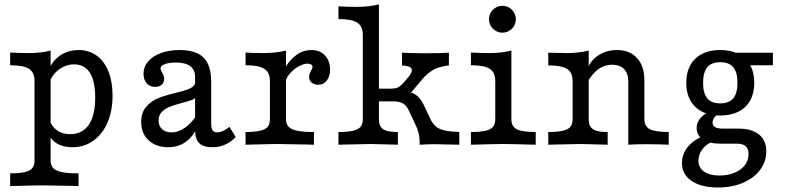

<svg xmlns="http://www.w3.org/2000/svg" viewBox="-20 -652 3541 865"><path d="M135.5 71V-287.1Q135.5 -325.8 110.5 -341.9Q85.5 -358.1 25.8 -358.1V-415.3Q66.9 -412.9 108.1 -412.9Q164.5 -412.9 208.1 -424.2V71Q208.1 92.7 219.8 105.2Q231.5 117.7 258.5 123.4Q285.5 129 333.9 129V186.3L307.3 185.5Q198.4 183.1 171.8 183.1Q138.7 183.1 25.8 186.3V129Q67.7 129 91.5 123.4Q115.3 117.7 125.4 105.6Q135.5 93.5 135.5 71ZM199.2 -49.2 207.3 -100.8Q220.2 -74.2 242.7 -60.9Q265.3 -47.6 296 -47.6Q350.8 -47.6 379.8 -89.5Q408.9 -131.5 408.9 -212.1Q408.9 -261.3 398.4 -294.8Q387.9 -328.2 366.5 -345.2Q345.2 -362.1 314.5 -362.1Q277.4 -362.1 246 -339.1Q214.5 -316.1 202.4 -279L196.8 -321.8Q206.5 -368.5 244.8 -397.6Q283.1 -426.6 334.7 -426.6Q380.6 -426.6 415.3 -401.6Q450 -376.6 468.5 -330.2Q487.1 -283.9 487.1 -221.8Q487.1 -152.4 464.1 -99.6Q441.1 -46.8 400 -17.7Q358.9 11.3 305.6 11.3Q266.1 11.3 238.3 -4.4Q210.5 -20.2 199.2 -49.2Z M858.9 -65.3V-304.8Q858.9 -337.9 837.1 -354Q815.3 -370.2 771 -370.2Q741.1 -370.2 722.2 -362.9Q703.2 -355.6 703.2 -344.4Q703.2 -341.1 705.2 -335.9Q707.3 -330.6 709.7 -325.8Q714.5 -318.5 716.9 -311.3Q719.4 -304 719.4 -296Q719.4 -279.8 708.5 -270.2Q697.6 -260.5 679 -260.5Q655.6 -260.5 641.1 -276.6Q626.6 -292.7 626.6 -319.4Q626.6 -350.8 647.2 -375Q667.7 -399.2 704.8 -412.9Q741.9 -426.6 789.5 -426.6Q838.7 -426.6 870.2 -411.3Q901.6 -396 916.5 -364.5Q931.5 -333.1 931.5 -283.1V-93.5Q931.5 -73.4 937.9 -64.5Q944.4 -55.6 958.1 -55.6Q969.4 -55.6 981.5 -60.5Q993.5 -65.3 1006.5 -75L1013.7 -80.6L1041.9 -34.7Q1019.4 -11.3 993.1 0Q966.9 11.3 935.5 11.3Q896 11.3 877.4 -7.3Q858.9 -25.8 858.9 -65.3ZM616.1 -102.4Q616.1 -145.2 639.1 -171.4Q662.1 -197.6 693.5 -210.1Q725 -222.6 773.4 -233.9Q804.8 -241.9 821.4 -247.6Q837.9 -253.2 848.8 -261.7Q859.7 -270.2 859.7 -283.1L864.5 -217.7Q858.9 -207.3 844.4 -201.6Q829.8 -196 798.4 -187.9Q765.3 -179 744.8 -171Q724.2 -162.9 709.3 -148Q694.4 -133.1 694.4 -108.9Q694.4 -84.7 710.1 -70.2Q725.8 -55.6 752.4 -55.6Q783.9 -55.6 814.5 -77.4Q845.2 -99.2 870.2 -139.5L869.4 -79Q846.8 -33.1 814.1 -10.9Q781.5 11.3 737.9 11.3Q683.1 11.3 649.6 -19.8Q616.1 -50.8 616.1 -102.4Z M1196 -115.3V-287.1Q1196 -325.8 1171 -341.9Q1146 -358.1 1086.3 -358.1V-415.3L1115.3 -413.7Q1133.1 -412.9 1168.5 -412.9Q1221.8 -412.9 1268.5 -424.2V-115.3Q1268.5 -93.5 1280.2 -81Q1291.9 -68.5 1319 -62.9Q1346 -57.3 1394.4 -57.3V0L1367.7 -0.8Q1258.9 -3.2 1232.3 -3.2Q1199.2 -3.2 1086.3 0V-57.3Q1128.2 -57.3 1152 -62.9Q1175.8 -68.5 1185.9 -80.6Q1196 -92.7 1196 -115.3ZM1372.6 -305.6Q1372.6 -312.9 1375.4 -320.2Q1378.2 -327.4 1381.5 -333.9Q1383.9 -337.9 1385.9 -342.3Q1387.9 -346.8 1387.9 -350.8Q1387.9 -357.3 1381.9 -361.3Q1375.8 -365.3 1365.3 -365.3Q1347.6 -365.3 1325.4 -352.8Q1303.2 -340.3 1286.3 -321Q1269.4 -301.6 1265.3 -281.5L1260.5 -340.3Q1284.7 -383.1 1315.7 -404.8Q1346.8 -426.6 1383.1 -426.6Q1421 -426.6 1444 -402.4Q1466.9 -378.2 1466.9 -338.7Q1466.9 -308.1 1452.4 -289.1Q1437.9 -270.2 1413.7 -270.2Q1395.2 -270.2 1383.9 -280.2Q1372.6 -290.3 1372.6 -305.6Z M1614.5 -115.3V-495.2Q1614.5 -533.9 1589.5 -550Q1564.5 -566.1 1504.8 -566.1V-623.4Q1546 -621 1587.1 -621Q1643.5 -621 1687.1 -632.3V-115.3Q1687.1 -93.5 1695.2 -81Q1703.2 -68.5 1721.8 -62.9Q1740.3 -57.3 1772.6 -57.3V0L1749.2 -0.8Q1669.4 -3.2 1650 -3.2Q1631.5 -3.2 1534.7 -0.8L1504.8 0V-57.3Q1546.8 -57.3 1570.6 -62.9Q1594.4 -68.5 1604.4 -80.6Q1614.5 -92.7 1614.5 -115.3ZM1853.2 -87.1 1822.6 -152.4Q1812.1 -175.8 1796.4 -185.5Q1780.6 -195.2 1754.8 -195.2H1666.1V-252.4H1734.7Q1760.5 -252.4 1772.6 -258.1Q1784.7 -263.7 1800 -281.5L1815.3 -299.2Q1831.5 -317.7 1834.7 -330.2Q1837.9 -342.7 1827.4 -349.2Q1816.9 -355.6 1791.1 -357.3V-414.5Q1839.5 -412.1 1893.5 -412.1Q1970.2 -412.1 2002.4 -414.5V-357.3Q1958.9 -352.4 1932.3 -337.5Q1905.6 -322.6 1880.6 -292.7L1811.3 -210.5L1804 -238.7Q1825.8 -237.9 1841.1 -231.5Q1856.5 -225 1869 -210.5Q1881.5 -196 1892.7 -171.8L1918.5 -116.9Q1929 -94.4 1943.5 -82.3Q1958.1 -70.2 1982.3 -64.5Q2006.5 -58.9 2049.2 -57.3V0Q1961.3 -2.4 1939.5 -2.4Q1910.5 -2.4 1870.2 0Q1871.8 -23.4 1867.3 -45.2Q1862.9 -66.9 1853.2 -87.1Z M2211.3 -115.3V-287.1Q2211.3 -325.8 2186.3 -341.9Q2161.3 -358.1 2101.6 -358.1V-415.3Q2142.7 -412.9 2183.9 -412.9Q2240.3 -412.9 2283.9 -424.2V-115.3Q2283.9 -82.3 2307.7 -69.8Q2331.5 -57.3 2393.5 -57.3V0Q2280.6 -3.2 2247.6 -3.2Q2214.5 -3.2 2101.6 0V-57.3Q2143.5 -57.3 2167.3 -62.9Q2191.1 -68.5 2201.2 -80.6Q2211.3 -92.7 2211.3 -115.3ZM2183.1 -565.3Q2183.1 -590.3 2200.8 -608.1Q2218.5 -625.8 2243.5 -625.8Q2268.5 -625.8 2286.3 -608.1Q2304 -590.3 2304 -565.3Q2304 -540.3 2286.3 -522.6Q2268.5 -504.8 2243.5 -504.8Q2218.5 -504.8 2200.8 -522.6Q2183.1 -540.3 2183.1 -565.3Z M2559.7 -115.3V-287.1Q2559.7 -312.9 2548.8 -328.2Q2537.9 -343.5 2514.1 -350.4Q2490.3 -357.3 2450 -357.3V-414.5Q2504.8 -412.9 2532.3 -412.9Q2588.7 -412.9 2632.3 -424.2V-115.3Q2632.3 -93.5 2640.3 -81Q2648.4 -68.5 2666.9 -62.9Q2685.5 -57.3 2717.7 -57.3V0L2694.4 -0.8Q2614.5 -3.2 2595.2 -3.2Q2576.6 -3.2 2479.8 -0.8L2450 0V-57.3Q2491.9 -57.3 2515.7 -62.9Q2539.5 -68.5 2549.6 -80.6Q2559.7 -92.7 2559.7 -115.3ZM2737.9 -360.5Q2703.2 -360.5 2675.4 -340.3Q2647.6 -320.2 2624.2 -278.2L2626.6 -341.9Q2641.9 -381.5 2677.8 -404Q2713.7 -426.6 2758.9 -426.6Q2816.9 -426.6 2850 -390.3Q2883.1 -354 2883.1 -290.3V-115.3Q2883.1 -83.1 2907.3 -70.2Q2931.5 -57.3 2992.7 -57.3V0Q2974.2 -0.8 2954.8 -1.6L2890.3 -2.4Q2839.5 -2.4 2810.5 0V-283.9Q2810.5 -321 2791.5 -340.7Q2772.6 -360.5 2737.9 -360.5Z M3052.4 83.1Q3052.4 43.5 3076.6 12.5Q3100.8 -18.5 3149.2 -41.1L3186.3 -12.1Q3159.7 -0.8 3143.1 22.2Q3126.6 45.2 3126.6 71.8Q3126.6 103.2 3152 121Q3177.4 138.7 3221.8 138.7Q3259.7 138.7 3289.5 126.2Q3319.4 113.7 3335.9 91.9Q3352.4 70.2 3352.4 41.9Q3352.4 18.5 3339.5 6.9Q3326.6 -4.8 3299.2 -4.8H3223.4Q3175.8 -4.8 3147.2 -23.8Q3118.5 -42.7 3118.5 -75Q3118.5 -96 3130.6 -113.3Q3142.7 -130.6 3167.7 -146L3217.7 -138.7Q3204 -130.6 3197.2 -121Q3190.3 -111.3 3190.3 -99.2Q3190.3 -85.5 3202 -79Q3213.7 -72.6 3237.1 -72.6H3305.6Q3366.9 -72.6 3399.6 -46Q3432.3 -19.4 3432.3 29.8Q3432.3 76.6 3404 113.7Q3375.8 150.8 3326.6 171.8Q3277.4 192.7 3215.3 192.7Q3139.5 192.7 3096 163.3Q3052.4 133.9 3052.4 83.1ZM3071.8 -279Q3071.8 -348.4 3112.5 -387.5Q3153.2 -426.6 3225 -426.6Q3272.6 -426.6 3307.3 -408.9Q3341.9 -391.1 3360.1 -358.1Q3378.2 -325 3378.2 -279Q3378.2 -233.1 3360.1 -200Q3341.9 -166.9 3307.3 -149.2Q3272.6 -131.5 3225 -131.5Q3153.2 -131.5 3112.5 -170.6Q3071.8 -209.7 3071.8 -279ZM3302.4 -279Q3302.4 -326.6 3283.5 -349.2Q3264.5 -371.8 3225 -371.8Q3185.5 -371.8 3166.5 -349.2Q3147.6 -326.6 3147.6 -279Q3147.6 -231.5 3166.5 -208.9Q3185.5 -186.3 3225 -186.3Q3264.5 -186.3 3283.5 -208.9Q3302.4 -231.5 3302.4 -279ZM3242.7 -414.5H3462.1V-358.1H3315.3Z"/></svg>

Font: Playfair Micro SmCond SmLight
Style: Regular
Weight: 360
Width: 4
Designer: Claus Eggers Sørensen
Foundry: Claus Eggers Sørensen
Version: Version 2.100;Glyphs 3.2 (3219)